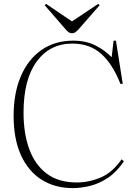

<svg xmlns="http://www.w3.org/2000/svg" viewBox="-20 -953 697 987"><path d="M354 14Q262 14 193.5 -29.5Q125 -73 87.5 -156Q50 -239 50 -357Q50 -475 87.5 -562Q125 -649 194 -696.5Q263 -744 356 -744Q423 -744 471.5 -719Q520 -694 554 -659L564 -744H576L611 -522H599Q559 -624 500 -676.5Q441 -729 352 -729Q236 -729 168.5 -636.5Q101 -544 101 -374Q101 -266 131 -185Q161 -104 221.5 -59.5Q282 -15 375 -15Q437 -15 497.5 -40.5Q558 -66 605 -134L617 -124Q580 -69 535 -39Q490 -9 443 2.5Q396 14 354 14ZM350 -782Q340 -782 332.5 -787.5Q325 -793 314 -806L210 -926L217 -933L350 -843L485 -933L492 -926L381 -799Q374 -792 367 -787Q360 -782 350 -782Z"/></svg>

Font: Display Extralight
Style: Regular
Weight: 200
Designer: Latin by Veronika Burian and Jose Scaglione. Greek by Irene Vlachou. Cyrillic by Vera Evstafieva.
Foundry: TypeTogether
Version: Version 3.002